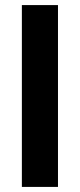

<svg xmlns="http://www.w3.org/2000/svg" viewBox="-20 -735 314 755"><path d="M66 0V-715H208V0Z"/></svg>

Font: Bricolage Grotesque
Style: Bold
Weight: 700
Designer: Mathieu Triay
Foundry: Atelier Triay
Version: Version 1.001;gftools[0.9.33.dev8+g029e19f]